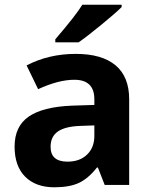

<svg xmlns="http://www.w3.org/2000/svg" viewBox="-20 -786 644 816"><path d="M215 -619Q302 -720 330 -766H497V-756Q472 -731 411 -681Q350 -631 314 -606H215ZM42 -163Q42 -249 102 -290.5Q162 -332 286 -337L381 -340V-364Q381 -447 296 -447Q229 -447 142 -407L93 -508Q187 -557 302 -557Q413 -557 471 -508.5Q529 -460 529 -364V0H425L396 -74H392Q355 -27 315 -8.5Q275 10 211 10Q132 10 87 -35Q42 -80 42 -163ZM381 -208V-253L323 -251Q258 -249 226.5 -227.5Q195 -206 195 -162Q195 -99 267 -99Q319 -99 350 -129Q381 -159 381 -208Z"/></svg>

Font: OpenSansMMV
Style: Bold
Weight: 700
Foundry: Ascender Corporation
Version: Version 4.001